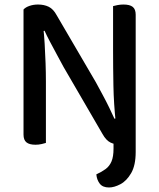

<svg xmlns="http://www.w3.org/2000/svg" viewBox="-20 -634 704 849"><path d="M406 137Q430 126 447 113.5Q464 101 473 80Q482 59 482 23V-89H580V38Q580 97 560 131.5Q540 166 512.5 180.5Q485 195 462 195Q434 195 421 178Q408 161 406 137ZM84 -511 171 -516Q175 -482 177.5 -440Q180 -398 181.5 -355Q183 -312 183 -273V-2Q177 0 164 3Q151 6 137 6Q110 6 97 -4.5Q84 -15 84 -39ZM580 -97 492 -92Q483 -174 481.5 -255.5Q480 -337 480 -413V-607Q487 -609 499.5 -611.5Q512 -614 526 -614Q554 -614 567 -603.5Q580 -593 580 -569ZM580 -132V-160V-13Q570 -5 553.5 0.5Q537 6 516 6Q489 6 469 -3.5Q449 -13 433 -42L261 -338Q247 -364 231 -393.5Q215 -423 200.5 -450.5Q186 -478 177 -498L84 -476V-592Q93 -602 110.5 -608Q128 -614 148 -614Q175 -614 195.5 -604Q216 -594 231 -566L404 -270Q418 -244 434 -214.5Q450 -185 463.5 -157Q477 -129 486 -109Z"/></svg>

Font: Baloo Tamma 2 Medium
Style: Regular
Weight: 500
Designer: Divya Kowshik, Shuchita Grover and Ek Type
Foundry: Ek Type
Version: Version 1.700